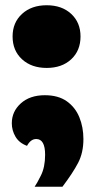

<svg xmlns="http://www.w3.org/2000/svg" viewBox="-20 -584 363 732"><path d="M28 -445Q28 -498 64 -531Q100 -564 158 -564Q216 -564 251.5 -531Q287 -498 287 -445Q287 -391 251.5 -358Q216 -325 158 -325Q100 -325 64 -358Q28 -391 28 -445ZM112 128Q120 117 136 85Q152 53 152 6Q152 -54 118 -54Q97 -54 83 -28Q53 -39 39 -63Q25 -87 25 -114Q25 -159 59.5 -190Q94 -221 151 -221Q202 -221 234.5 -198Q267 -175 282.5 -137Q298 -99 298 -54Q298 -2 278 36.5Q258 75 218 128Z"/></svg>

Font: Exile
Style: Regular
Weight: 400
Designer: Bartłomiej Rózga @rozgatype
Version: Version 1.000; ttfautohint (v1.8.4.7-5d5b)